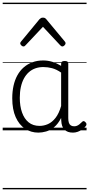

<svg xmlns="http://www.w3.org/2000/svg" viewBox="-20 -968 663 1426"><path d="M265 17Q210 17 166 -12Q122 -41 96.5 -98Q71 -155 71 -238Q71 -288 80.5 -331Q90 -374 109 -408.5Q128 -443 156 -467.5Q184 -492 220.5 -505.5Q257 -519 301 -519Q335 -519 368 -509Q401 -499 434 -479V-495Q434 -506 440.5 -510.5Q447 -515 461 -515Q475 -515 481 -510.5Q487 -506 487 -496V-91Q487 -70 491.5 -56.5Q496 -43 506 -36.5Q516 -30 531 -30Q541 -30 550.5 -33.5Q560 -37 569.5 -44.5Q579 -52 590 -63Q595 -69 601.5 -68.5Q608 -68 614 -61Q621 -55 622 -48Q623 -41 619 -34Q608 -19 592 -7.5Q576 4 558 10.5Q540 17 522 17Q501 17 485.5 11.5Q470 6 458.5 -5.5Q447 -17 441.5 -33.5Q436 -50 435 -72Q435 -76 434.5 -81.5Q434 -87 434 -92Q411 -47 382 -23.5Q353 0 322.5 8.5Q292 17 265 17ZM127 -242Q127 -180 143.5 -133Q160 -86 192.5 -59.5Q225 -33 274 -33Q306 -33 336.5 -46.5Q367 -60 392.5 -92.5Q418 -125 434 -181V-429Q399 -453 367 -461.5Q335 -470 302 -470Q270 -470 243 -460.5Q216 -451 194.5 -432Q173 -413 158 -385.5Q143 -358 135 -322Q127 -286 127 -242ZM154 -623Q146 -623 138 -631Q130 -639 130 -647Q130 -649 131.5 -652Q133 -655 136 -659L273 -825Q279 -831 284.5 -834Q290 -837 299 -837Q308 -837 313.5 -834Q319 -831 324 -825L462 -659Q465 -655 466 -652Q467 -649 467 -647Q467 -639 459 -631Q451 -623 444 -623Q439 -623 435 -625.5Q431 -628 427 -632L299 -769L170 -632Q167 -628 163 -625.5Q159 -623 154 -623ZM0 428H623V438H0ZM0 -20H623V0H0ZM0 -505H623V-500H0ZM0 -948H623V-938H0Z"/></svg>

Font: Playwrite US Modern Guides
Style: Regular
Weight: 400
Designer: Veronika Burian, José Scaglione
Foundry: TypeTogether
Version: Version 1.003